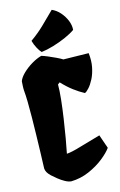

<svg xmlns="http://www.w3.org/2000/svg" viewBox="-108 -1073 711 1142"><g transform="rotate(-10 247.0 -502.5)"><path d="M227.1 9.8Q210 9.8 189 0.5Q168 -8.8 148.2 -22Q128.4 -35.2 113.8 -46.4Q97.2 -59.6 90.1 -70.6Q83 -81.5 81.1 -93.8Q79.1 -131.3 76.2 -185.8Q73.2 -240.2 69.3 -299.3Q65.9 -352.5 62 -404.3Q58.1 -456.1 53.5 -499.8Q48.8 -543.5 43.5 -571.8Q41.5 -584.5 41 -603.5Q40.5 -622.6 40.5 -627.9Q46.9 -650.9 69.1 -676.5Q91.3 -702.1 121.3 -723.9Q151.4 -745.6 180.2 -756.3Q195.3 -753.4 219.2 -745.8Q243.2 -738.3 267.3 -729.2Q291.5 -720.2 306.6 -712.4L460.9 -723.1Q470.7 -676.8 466.3 -637Q461.9 -597.2 449.5 -566.7Q437 -536.1 422.6 -517.1Q408.2 -498 397.9 -493.2Q364.7 -507.3 331.1 -528.3Q297.4 -549.3 260.7 -582L249 -571.3Q252.4 -535.6 251.5 -480.5Q250.5 -425.3 246.8 -364Q243.2 -302.7 238.5 -247.6Q233.9 -192.4 229.5 -156.2Q258.8 -160.6 312.7 -182.1Q366.7 -203.6 438.5 -230.5L475.1 -148.9Q458.5 -120.6 421.9 -85.9Q385.3 -51.3 335 -23.9Q284.7 3.4 227.1 9.8ZM187 -778.3Q175.3 -788.1 161.4 -809.1Q147.5 -830.1 138.7 -854Q184.6 -893.1 216.6 -930.4Q248.5 -967.8 289.1 -1015.1Q317.9 -1005.4 341.6 -982.7Q365.2 -960 379.6 -931.6Q394 -903.3 394 -875.5Q372.6 -856.9 336.4 -836.9Q300.3 -816.9 260.3 -801Q220.2 -785.2 187 -778.3Z"/></g></svg>

Font: Fruktur
Style: Regular
Weight: 400
Designer: Viktoriya Grabowska, Eben Sorkin
Foundry: Viktoriya Grabowska
Version: Version 1.008; ttfautohint (v1.8.4.7-5d5b)